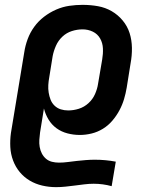

<svg xmlns="http://www.w3.org/2000/svg" viewBox="-20 -548 640 791"><path d="M211 223Q182 223 154 216.5Q126 210 102.5 196Q79 182 61.5 161Q44 140 34 113.5Q24 87 22.5 58Q21 29 25 0L80 -333Q84 -360 94 -387Q104 -414 121 -437.5Q138 -461 161.5 -479Q185 -497 211.5 -508.5Q238 -520 265.5 -524Q293 -528 320 -528Q353 -528 383.5 -522.5Q414 -517 440 -502Q466 -487 485.5 -463.5Q505 -440 514 -411.5Q523 -383 523.5 -351Q524 -319 518 -287L502 -187Q498 -163 491 -139.5Q484 -116 472 -93.5Q460 -71 443 -51Q426 -31 404 -17.5Q382 -4 357.5 2Q333 8 309 8Q283 8 258 1.5Q233 -5 213 -19.5Q193 -34 180 -55.5Q167 -77 161 -101L145 -2Q143 13 142 28Q141 43 143.5 57.5Q146 72 152.5 84.5Q159 97 169.5 106Q180 115 194 118.5Q208 122 223 122Q241 122 259.5 119.5Q278 117 296.5 115Q315 113 333.5 111.5Q352 110 371 110Q393 110 414.5 112Q436 114 457 118L440 219Q422 214 403.5 211.5Q385 209 366 209Q347 209 327 211.5Q307 214 287.5 216.5Q268 219 249 221Q230 223 211 223ZM261 -93Q283 -93 305 -100Q327 -107 344.5 -123Q362 -139 371.5 -160.5Q381 -182 384 -203L401 -303Q405 -326 404 -348.5Q403 -371 392.5 -389.5Q382 -408 362.5 -417.5Q343 -427 320 -427Q298 -427 276 -420Q254 -413 237 -397Q220 -381 210.5 -359.5Q201 -338 197 -317L183 -230Q180 -214 179 -198Q178 -182 180.5 -166.5Q183 -151 188.5 -137Q194 -123 205 -112.5Q216 -102 230.5 -97.5Q245 -93 261 -93Z"/></svg>

Font: Iosevka Aile Oblique
Style: Bold
Weight: 700
Italic angle: -9°
Designer: Belleve Invis
Foundry: Belleve Invis
Version: Version 31.1.0; ttfautohint (v1.8.4)